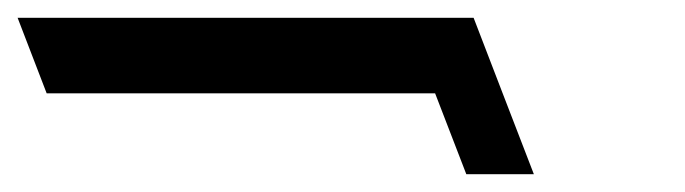

<svg xmlns="http://www.w3.org/2000/svg" viewBox="-89 -393 771 216"><path d="M400.5 -288 435.6 -197H511.6L476.5 -288L443.8 -373H367.8H-69.2L-36.5 -288Z"/></svg>

Font: Hussar
Style: BdOpOblFour
Weight: 700
Foundry: Cannot Into Space Fonts
Version: Version 2.00